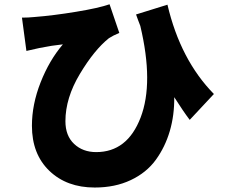

<svg xmlns="http://www.w3.org/2000/svg" viewBox="-20 -798 1040 884"><path d="M964.8 -365.2 853.5 -246.1Q825.2 -283.2 782.2 -350.6Q783.2 -267.6 761.7 -194.3Q740.2 -121.1 697.3 -62Q654.3 -2.9 582 31.2Q509.8 65.4 416 65.4Q287.1 65.4 207 -11.7Q127 -88.9 127 -218.8Q127 -317.4 167 -418.9Q207 -520.5 269.5 -593.8Q220.7 -588.9 162.1 -577.1Q147.5 -574.2 101.6 -563.5L81.1 -716.8Q111.3 -716.8 138.7 -719.7Q226.6 -726.6 330.1 -743.7Q433.6 -760.7 484.4 -778.3L529.3 -646.5Q501 -634.8 481.4 -622.1Q414.1 -568.4 347.7 -457.5Q281.2 -346.7 281.2 -240.2Q281.2 -172.9 321.3 -135.3Q361.3 -97.7 422.9 -97.7Q566.4 -97.7 627.4 -256.8Q688.5 -416 626 -678.7Q622.1 -687.5 615.7 -705.6Q609.4 -723.6 606.4 -731.4L751 -776.4Q810.5 -522.5 964.8 -365.2Z"/></svg>

Font: GenEi Gothic M Heavy
Style: Regular
Weight: 800
Designer: o_tamon (Modified); [Source Han Sans]
Ryoko NISHIZUKA  (kana & ideographs); Paul D. Hunt (Latin, Greek & Cyrillic); Wenl
Version: Version 1.1a;Original Version 1.004